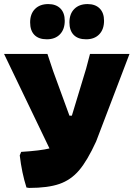

<svg xmlns="http://www.w3.org/2000/svg" viewBox="-21 -912 658 943"><path d="M615 -647 451 -217Q408 -123 367.5 -75.5Q327 -28 270.5 -8.5Q214 11 122 11L109 9Q86 -63 76 -149L83 -166Q178 -172 222 -183L-1 -647H212L240 -563L320 -344H332L402 -575L421 -647ZM297 -810Q297 -768 273.5 -743.5Q250 -719 209 -719Q169 -719 148 -740.5Q127 -762 127 -802Q127 -844 151 -868Q175 -892 216 -892Q254 -892 275.5 -870.5Q297 -849 297 -810ZM490 -810Q490 -768 466.5 -743.5Q443 -719 402 -719Q362 -719 341 -740.5Q320 -762 320 -802Q320 -844 344 -868Q368 -892 409 -892Q447 -892 468.5 -870.5Q490 -849 490 -810Z"/></svg>

Font: Luna Sans Black
Style: Regular
Weight: 900
Designer: Juan Pablo del Peral
Foundry: Huerta Tipografica
Version: Version 2.001; ttfautohint (v1.5)